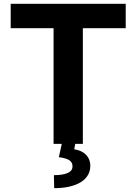

<svg xmlns="http://www.w3.org/2000/svg" viewBox="-20 -747 708 997"><path d="M35.5 -600.5V-727.3H632.8V-600.5H410.2V0H370.7L365.4 28.1Q383.5 30.9 398.8 37.6Q414.1 44.4 425.2 55.2Q436.4 66.1 442.6 81Q448.9 95.9 448.9 114.3Q448.9 141 436.4 162.3Q424 183.6 399.9 198.7Q375.7 213.8 340.9 221.9Q306.1 230.1 261.4 230.1L259.9 162.6Q304.7 162.6 330.3 151.8Q355.8 141 356.5 118.3Q357.2 96.2 340 85Q322.8 73.9 285.5 69.2L300.8 0H258.2V-600.5Z"/></svg>

Font: Cannonade
Style: Bold
Weight: 700
Designer: Rasmus Andersson
Foundry: rsms
Version: Version 3.012;git-f93a4a705